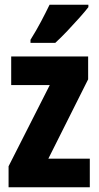

<svg xmlns="http://www.w3.org/2000/svg" viewBox="-20 -786 415 806"><path d="M357 0H16V-88L189 -429H27V-549H350V-453L183 -120H357ZM351 -756Q338 -739 314 -712Q290 -685 263 -656.5Q236 -628 212 -606H108V-619Q133 -659 152.5 -696Q172 -733 188 -766H351Z"/></svg>

Font: Noto Sans Gujarati ExtraCondensed ExtraBold
Style: Regular
Weight: 800
Width: 2
Designer: Jelle Bosma - Monotype Design Team, Universal Thirst
Foundry: Monotype Imaging Inc.
Version: Version 2.106; ttfautohint (v1.8.4.7-5d5b)